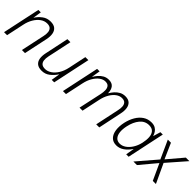

<svg xmlns="http://www.w3.org/2000/svg" viewBox="215 -1547 2563 2563"><g transform="rotate(45 1496.5 -265.5)"><path d="M26 0 140 -534H186L167 -415H168Q201 -466 250.5 -503.5Q300 -541 367 -541Q426 -541 457.5 -514.5Q489 -488 497 -441Q505 -394 492 -333L421 0H363L436 -341Q445 -383 441 -417Q437 -451 416 -470.5Q395 -490 352 -490Q302 -490 258.5 -459Q215 -428 183 -374Q151 -320 137 -253L83 0Z M743 10Q684 10 652.5 -16.5Q621 -43 613.5 -89Q606 -135 619 -195L690 -532H747L674 -189Q665 -146 669 -112Q673 -78 694.5 -58.5Q716 -39 760 -39Q805 -39 849 -68Q893 -97 926.5 -151Q960 -205 976 -280L1029 -532H1086L973 0H926L945 -119H942Q907 -66 858 -28Q809 10 743 10Z M1138 0 1251 -532H1298L1278 -413H1282Q1298 -441 1324 -471Q1350 -501 1385 -521Q1420 -541 1466 -541Q1526 -541 1554.5 -505Q1583 -469 1584 -408H1587Q1605 -439 1631.5 -469.5Q1658 -500 1694.5 -520.5Q1731 -541 1778 -541Q1834 -541 1863.5 -513.5Q1893 -486 1900 -439.5Q1907 -393 1894 -334L1824 0H1766L1838 -340Q1848 -383 1845 -417.5Q1842 -452 1822.5 -472Q1803 -492 1762 -492Q1719 -492 1679 -463Q1639 -434 1608.5 -381.5Q1578 -329 1563 -259L1508 0H1451L1523 -333Q1531 -371 1530 -408Q1529 -445 1511 -468.5Q1493 -492 1449 -492Q1408 -492 1368 -463Q1328 -434 1296 -380Q1264 -326 1249 -253L1195 0Z M2153 10Q2090 10 2053.5 -28Q2017 -66 2007.5 -131.5Q1998 -197 2016 -280Q2033 -355 2068 -414Q2103 -473 2154 -507Q2205 -541 2271 -541Q2315 -541 2343.5 -524.5Q2372 -508 2388.5 -482.5Q2405 -457 2413 -430H2416L2446 -532H2491L2378 0H2332L2352 -118H2349Q2312 -61 2261.5 -25.5Q2211 10 2153 10ZM2169 -39Q2214 -39 2255.5 -67.5Q2297 -96 2329 -146.5Q2361 -197 2376 -263Q2390 -324 2387 -376.5Q2384 -429 2357 -460.5Q2330 -492 2274 -492Q2197 -492 2145.5 -430Q2094 -368 2073 -269Q2058 -201 2064 -149.5Q2070 -98 2096.5 -68.5Q2123 -39 2169 -39Z M2468 0 2703 -274 2586 -532H2645L2741 -314L2926 -532H2993L2766 -272L2893 0H2834L2728 -231L2535 0Z"/></g></svg>

Font: Noto Sans Light
Style: Italic
Weight: 300
Italic angle: -12°
Designer: Monotype Design Team
Foundry: Monotype Imaging Inc.
Version: Version 2.013; ttfautohint (v1.8.4.7-5d5b)